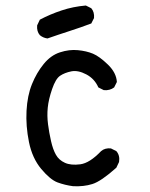

<svg xmlns="http://www.w3.org/2000/svg" viewBox="-20 -678 540 689"><path d="M242.2 -9.8Q212.9 -13.7 186.5 -23.4Q160.2 -33.2 127.9 -71.8Q95.7 -110.4 84 -168Q72.3 -225.6 75.2 -280.3Q78.1 -335 94.7 -376Q111.3 -417 136.7 -448.2Q162.1 -479.5 195.3 -490.2Q228.5 -501 259.3 -498Q290 -495.1 313.5 -485.4Q336.9 -475.6 367.2 -446.3Q397.5 -417 399.4 -383.8L389.6 -364.3Q374 -352.5 352.5 -354.5L333 -364.3Q319.3 -395.5 289.6 -411.1Q259.8 -426.8 235.8 -421.9Q211.9 -417 195.8 -406.2Q179.7 -395.5 167 -358.4Q154.3 -321.3 151.4 -292Q148.4 -262.7 152.3 -232.4Q156.2 -202.1 163.1 -171.9Q169.9 -141.6 180.7 -122.6Q191.4 -103.5 212.9 -93.8Q234.4 -84 268.1 -88.4Q301.8 -92.8 342.8 -135.7Q356.4 -147.5 377.9 -145.5L397.5 -135.7Q411.1 -120.1 407.2 -96.7L397.5 -76.2Q342.8 -27.3 311.5 -17.6Q280.3 -7.8 242.2 -9.8ZM150.4 -540Q134.8 -542 123 -551.8Q111.3 -565.4 113.3 -586.9L123 -607.4Q160.2 -627 201.2 -640.6Q242.2 -654.3 288.1 -658.2L307.6 -648.4Q319.3 -634.8 317.4 -613.3L307.6 -593.8Q268.6 -579.1 229 -566.4Q189.5 -553.7 150.4 -540Z"/></svg>

Font: JasonHandwriting1
Style: Regular
Weight: 400
Version: Version 1.48.20